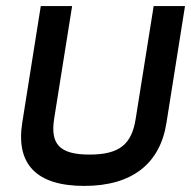

<svg xmlns="http://www.w3.org/2000/svg" viewBox="-20 -600 628 631"><path d="M53 -196C32 -61 99 11 257 11C414 11 506 -62 527 -196L588 -580H485L426 -210C413 -126 373 -92 274 -92C175 -92 145 -127 158 -210L217 -580H114Z"/></svg>

Font: Charger Sport
Style: BlkExtObl
Weight: 900
Designer: Jasper
Foundry: Cannot Into Space Fonts
Version: Version 1.1